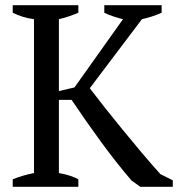

<svg xmlns="http://www.w3.org/2000/svg" viewBox="-20 -720 686 740"><path d="M382 -700H603V-671Q583 -662 564 -656Q545 -650 527 -646L326 -380Q351 -347 383.5 -306Q416 -265 451.5 -221.5Q487 -178 524.5 -133.5Q562 -89 598 -49L646 -25V0H521L487 -24Q428 -93 369.5 -173Q311 -253 256 -335H207V-53Q253 -45 282 -29V0H29V-29Q69 -45 111 -53V-646Q66 -652 29 -671V-700H282V-671Q266 -664 247 -657.5Q228 -651 207 -646V-369L267 -383L454 -646Q434 -651 416 -657Q398 -663 382 -671Z"/></svg>

Font: PT Serif
Style: Regular
Weight: 400
Designer: A.Korolkova, O.Umpeleva, V.Yefimov
Foundry: ParaType Ltd
Version: Version 1.000W OFL; ttfautohint (v1.6)